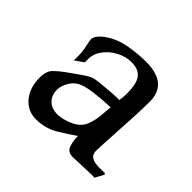

<svg xmlns="http://www.w3.org/2000/svg" viewBox="-95 -784 526 526"><g transform="rotate(45 168.5 -520.5)"><path d="M242 -357Q223 -357 217 -370Q211 -383 210 -408Q189 -393 160.5 -376Q132 -359 96 -359Q64 -359 43.5 -383.5Q23 -408 23 -447Q23 -473 35.5 -485Q48 -497 59 -505Q69 -512 89 -526.5Q109 -541 121 -547Q130 -551 148 -553Q166 -555 186 -556.5Q206 -558 221 -558Q222 -566 222.5 -573.5Q223 -581 223 -588Q223 -623 211 -639Q199 -655 171 -655Q149 -655 127.5 -643.5Q106 -632 93 -613.5Q80 -595 81 -574V-564L55 -546Q56 -550 56 -554Q56 -558 56 -562Q56 -581 52 -598.5Q48 -616 48 -621Q48 -629 55.5 -638Q63 -647 75 -655Q100 -672 134 -678Q168 -684 198 -684Q283 -684 283 -614Q283 -589 281.5 -557.5Q280 -526 278 -496Q277 -471 275.5 -449Q274 -427 274 -413Q274 -388 313 -388Q318 -388 323 -388Q328 -388 333 -389L337 -385L323 -359Q320 -360 307 -359.5Q294 -359 279 -358.5Q264 -358 253 -357.5Q242 -357 242 -357ZM128 -410Q140 -410 155.5 -414.5Q171 -419 184 -427Q200 -437 206.5 -454.5Q213 -472 215 -491.5Q217 -511 218 -527Q147 -524 120 -514Q101 -507 90.5 -490Q80 -473 80 -456Q80 -436 93 -423Q106 -410 128 -410Z"/></g></svg>

Font: Luxurious Roman
Style: Regular
Weight: 400
Designer: Robert E. Leuschke
Foundry: Robert E. Leuschke
Version: Version 1.010; ttfautohint (v1.8.3)